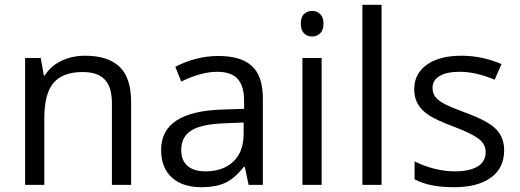

<svg xmlns="http://www.w3.org/2000/svg" viewBox="-20 -780 2193 810"><path d="M452.1 0V-346.2Q452.1 -411.6 422.4 -443.8Q392.6 -476.1 329.1 -476.1Q245.1 -476.1 206.1 -430.7Q167 -385.3 167 -280.8V0H85.9V-535.2H151.9L165 -461.9H168.9Q193.8 -501.5 238.8 -523.2Q283.7 -544.9 338.9 -544.9Q435.5 -544.9 484.4 -498.3Q533.2 -451.7 533.2 -349.1V0Z M1028.8 0 1012.7 -76.2H1008.8Q968.8 -25.9 929 -8.1Q889.2 9.8 829.6 9.8Q750 9.8 704.8 -31.2Q659.7 -72.3 659.7 -147.9Q659.7 -310.1 918.9 -317.9L1009.8 -320.8V-354Q1009.8 -417 982.7 -447Q955.6 -477.1 896 -477.1Q829.1 -477.1 744.6 -436L719.7 -498Q759.3 -519.5 806.4 -531.7Q853.5 -543.9 900.9 -543.9Q996.6 -543.9 1042.7 -501.5Q1088.9 -459 1088.9 -365.2V0ZM845.7 -57.1Q921.4 -57.1 964.6 -98.6Q1007.8 -140.1 1007.8 -214.8V-263.2L926.8 -259.8Q830.1 -256.3 787.4 -229.7Q744.6 -203.1 744.6 -147Q744.6 -103 771.2 -80.1Q797.9 -57.1 845.7 -57.1Z M1336.9 0H1255.9V-535.2H1336.9ZM1249 -680.2Q1249 -708 1262.7 -720.9Q1276.4 -733.9 1296.9 -733.9Q1316.4 -733.9 1330.6 -720.7Q1344.7 -707.5 1344.7 -680.2Q1344.7 -652.8 1330.6 -639.4Q1316.4 -626 1296.9 -626Q1276.4 -626 1262.7 -639.4Q1249 -652.8 1249 -680.2Z M1589.8 0H1508.8V-759.8H1589.8Z M2106.9 -146Q2106.9 -71.3 2051.3 -30.8Q1995.6 9.8 1895 9.8Q1788.6 9.8 1729 -23.9V-99.1Q1767.6 -79.6 1811.8 -68.4Q1856 -57.1 1897 -57.1Q1960.4 -57.1 1994.6 -77.4Q2028.8 -97.7 2028.8 -139.2Q2028.8 -170.4 2001.7 -192.6Q1974.6 -214.8 1896 -245.1Q1821.3 -272.9 1789.8 -293.7Q1758.3 -314.5 1742.9 -340.8Q1727.5 -367.2 1727.5 -403.8Q1727.5 -469.2 1780.8 -507.1Q1834 -544.9 1926.8 -544.9Q2013.2 -544.9 2095.7 -509.8L2066.9 -443.8Q1986.3 -477.1 1920.9 -477.1Q1863.3 -477.1 1834 -459Q1804.7 -440.9 1804.7 -409.2Q1804.7 -387.7 1815.7 -372.6Q1826.7 -357.4 1851.1 -343.8Q1875.5 -330.1 1944.8 -304.2Q2040 -269.5 2073.5 -234.4Q2106.9 -199.2 2106.9 -146Z"/></svg>

Font: f01947593
Style: Regular
Weight: 400
Foundry: Ascender Corporation
Version: Version 1.10